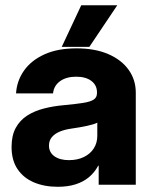

<svg xmlns="http://www.w3.org/2000/svg" viewBox="-20 -709 581 737"><path d="M201.8 8Q150.2 8 110.3 -8.9Q70.3 -25.8 47.4 -59.7Q24.4 -93.7 24.4 -144.9Q24.4 -188.8 40.4 -218.1Q56.4 -247.4 84.3 -265.3Q112.2 -283.2 148.6 -292.5Q185.1 -301.9 225.4 -305.3Q272.4 -309.8 300.2 -314.2Q328.1 -318.7 340.2 -327.1Q352.3 -335.4 352.3 -351.8V-354.1Q352.3 -382 330.8 -398.3Q309.3 -414.6 272.1 -414.6Q234.8 -414.6 210.7 -397.5Q186.7 -380.3 183.6 -350.6H41.6Q44.6 -398.8 72.1 -437.9Q99.5 -477 150.3 -500.2Q201.1 -523.4 273.8 -523.4Q344.1 -523.4 395.2 -501.5Q446.3 -479.5 473.7 -441.1Q501.2 -402.7 501.2 -353.5V0H358.8V-72.7H356.8Q342.9 -46.8 321.3 -28.8Q299.7 -10.8 269.9 -1.4Q240.1 8 201.8 8ZM244.5 -94.3Q277.4 -94.3 302 -106.3Q326.6 -118.3 340 -139.4Q353.5 -160.4 353.5 -187.7V-238.1Q341 -231.6 314.2 -225.9Q287.3 -220.1 253.1 -215.2Q229.2 -211.9 209.9 -204Q190.6 -196.1 179.3 -182.9Q168 -169.6 168 -150Q168.2 -123.8 189 -109.1Q209.9 -94.3 244.5 -94.3ZM217 -529.1 291.8 -688.7H430.1L323 -529.1Z"/></svg>

Font: Inter Display V
Style: Regular
Weight: 400
Designer: Rasmus Andersson
Foundry: rsms
Version: Version 3.015;git-src